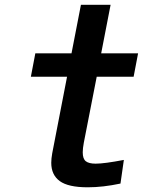

<svg xmlns="http://www.w3.org/2000/svg" viewBox="-20 -771 640 796"><path d="M192.5 -96Q192.5 -113 196.5 -135.5L258 -453H108L126.5 -550H276.5L315.5 -751H438.5L399.5 -550H552.5L534 -453H381L327.5 -179.5Q323 -155.5 323 -139.5Q323 -112.5 335.8 -102.5Q348.5 -92.5 376.5 -92.5Q412.5 -92.5 493.5 -108L479.5 -10Q407 5.5 343.5 5.5Q263 5.5 227.8 -20.2Q192.5 -46 192.5 -96Z"/></svg>

Font: JuliaMono
Style: Bold Italic
Weight: 700
Italic angle: -9°
Monospace: yes
Designer: cormullion
Foundry: corm
Version: Version 0.057; ttfautohint (v1.8.4)